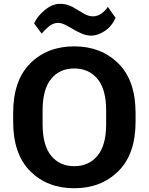

<svg xmlns="http://www.w3.org/2000/svg" viewBox="-20 -967 775 1001"><path d="M48.6 -333.3Q48.6 -163.3 137.6 -74.5Q226.6 14.4 366.9 14.4Q507.1 14.4 596.9 -74.5Q686.8 -163.3 686.8 -333.3V-377.7Q686.8 -547.6 596.9 -636.5Q507.1 -725.3 366.9 -725.3Q226.6 -725.3 137.6 -636.5Q48.6 -547.6 48.6 -377.7ZM202.1 -319.6V-391.1Q202.1 -502 246.8 -556Q291.5 -610.1 366.9 -610.1Q442.6 -610.1 488 -556Q533.4 -502 533.4 -391.1V-319.6Q533.4 -209 488 -154.8Q442.6 -100.6 366.9 -100.6Q291.5 -100.6 246.8 -154.8Q202.1 -209 202.1 -319.6ZM157.7 -845.2 197.8 -791.3Q208.5 -806.9 232.4 -827.3Q256.3 -847.7 282.7 -847.7Q299.6 -847.7 319.5 -837.8Q339.4 -827.9 358.2 -816.7Q375.5 -805.9 402.2 -793.6Q429 -781.2 456.1 -781.2Q488.8 -781.2 525.1 -804.7Q561.5 -828.1 582.8 -873.5L542.2 -931.2Q529.1 -911.1 508.8 -896.5Q488.5 -881.8 465.3 -881.8Q442.4 -881.8 418.9 -895Q395.5 -908.2 378.7 -918.9Q357.4 -932.9 336.5 -939.9Q315.7 -947 292.2 -947Q253.9 -947 215.1 -915.9Q176.3 -884.8 157.7 -845.2Z"/></svg>

Font: Roboto Flex
Style: Regular
Weight: 400
Designer: Berlow after Robertson
Foundry: Google
Version: Version 3.200;gftools[0.9.32]